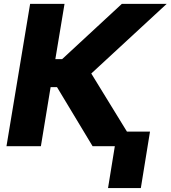

<svg xmlns="http://www.w3.org/2000/svg" viewBox="-20 -747 872 981"><path d="M453.1 0 271.3 -301.8H238.6L188.9 0H13.1L133.9 -727.3H309.7L262.8 -445H297.6L602.6 -727.3H831.7L446.4 -371.4L674.4 0ZM746.4 -74.6 699.6 213.8H532L578.8 -74.6Z"/></svg>

Font: Inter UI Extra Bold
Style: Italic
Weight: 800
Italic angle: 9.39999°
Designer: Rasmus Andersson
Foundry: rsms
Version: 3.2;8d6f07862